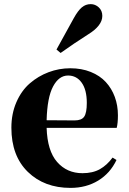

<svg xmlns="http://www.w3.org/2000/svg" viewBox="-20 -894 626 931"><path d="M273.9 -637.2 253.9 -653.8 337.9 -806.2Q357.9 -842.3 376.7 -858.2Q395.5 -874 419.9 -874Q441.9 -874 459 -858.2Q476.1 -842.3 476.1 -816.9Q476.1 -769.5 407.2 -727.1Q336.4 -682.1 273.9 -637.2ZM525.9 -129.9 544.9 -118.2Q514.2 -53.7 456.1 -18.3Q397.9 17.1 321.8 17.1Q194.8 17.1 115 -60.5Q35.2 -138.2 35.2 -274.9Q35.2 -342.8 59.6 -398.7Q84 -454.6 124.5 -489.7Q165 -524.9 215.6 -543.9Q266.1 -563 320.8 -563Q375.5 -563 419.9 -545.2Q464.4 -527.3 492.9 -496.3Q521.5 -465.3 536.6 -424.1Q551.8 -382.8 551.8 -335Q551.8 -296.9 545.9 -273.9H206.1Q209.5 -162.6 257.1 -108.4Q304.7 -54.2 379.9 -54.2Q429.7 -54.2 464.4 -73.7Q499 -93.3 525.9 -129.9ZM206.1 -311 341.8 -310.1Q376 -310.1 388.4 -328.6Q400.9 -347.2 400.9 -395Q400.9 -458.5 376 -493.2Q351.1 -527.8 310.1 -527.8Q265.6 -527.8 237.3 -474.6Q209 -421.4 206.1 -311Z"/></svg>

Font: Noto Serif JP Black
Style: Regular
Weight: 900
Designer: Ryoko NISHIZUKA  (kana & ideographs); Frank Grießhammer (Latin, Greek & Cyrillic); Wenlong ZHANG  (bopomofo); Sandoll Co
Foundry: Adobe Systems Incorporated
Version: Version 1.001;PS 1.001;hotconv 16.6.54;makeotf.lib2.5.65590